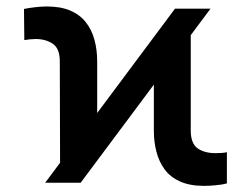

<svg xmlns="http://www.w3.org/2000/svg" viewBox="-20 -573 787 602"><path d="M121.6 0 528.8 -545.9H640.1L232.9 0ZM168.5 -15.6 167.5 -380.4Q167.5 -420.9 145.5 -435.8Q123.5 -450.7 91.3 -450.7Q83 -450.7 73.7 -449.7Q64.5 -448.7 56.2 -447.3L55.2 -544.9Q68.8 -547.9 89.6 -550.3Q110.4 -552.7 127 -552.7Q170.4 -552.7 200.4 -539.8Q230.5 -526.9 249 -503.4Q267.6 -480 276.1 -448.5Q284.7 -417 284.7 -380.4V-118.2ZM620.1 9.8Q575.2 9.8 544.7 -3.9Q514.2 -17.6 496.3 -41.7Q478.5 -65.9 470.5 -97.2Q462.4 -128.4 462.4 -162.6V-426.8L578.1 -530.3V-162.1Q578.6 -122.6 599.9 -107.7Q621.1 -92.8 655.8 -92.8Q663.1 -92.8 672.9 -93.3Q682.6 -93.8 691.4 -95.7V2Q678.2 5.9 657 7.8Q635.7 9.8 620.1 9.8Z"/></svg>

Font: V-Inter
Style: SemiBold-600
Weight: 600
Designer: Rasmus Andersson
Foundry: rsms
Version: Version 4.000;git-4146feb